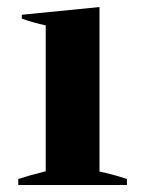

<svg xmlns="http://www.w3.org/2000/svg" viewBox="-20 -526 414 546"><path d="M32 -17Q62 -27 110 -39V-454Q79 -460 42 -473V-484L263 -506V-38Q299 -31 341 -17V0H32Z"/></svg>

Font: Trirong
Style: Bold
Weight: 700
Designer: Katatrad Team
Foundry: CadsonDemak
Version: Version 1.001